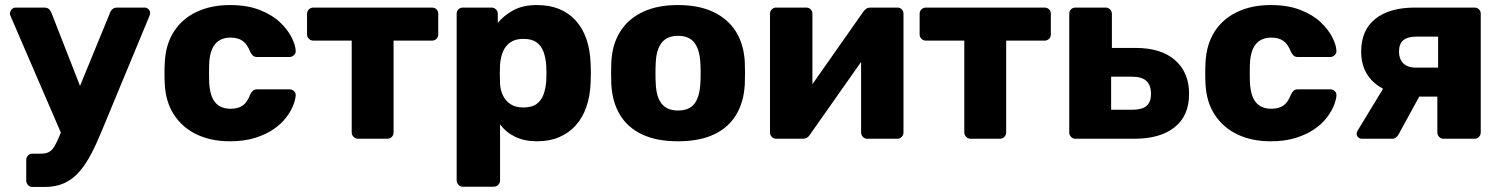

<svg xmlns="http://www.w3.org/2000/svg" viewBox="-20 -550 5952 761"><path d="M109 191Q98 191 91 183.5Q84 176 84 165V85Q84 74 91 66.5Q98 59 109 59H144Q162 59 174 52.5Q186 46 195.5 30.5Q205 15 216 -12L416 -499Q419 -508 426 -514Q433 -520 446 -520H553Q562 -520 568.5 -513.5Q575 -507 575 -499Q575 -497 574.5 -494Q574 -491 572 -486L382 -28Q362 21 341 61Q320 101 294.5 130.5Q269 160 235.5 175.5Q202 191 158 191ZM227 -11 22 -486Q19 -493 19 -498Q21 -507 27 -513.5Q33 -520 43 -520H155Q168 -520 174.5 -513.5Q181 -507 184 -499L327 -133Z M891 10Q817 10 760 -17Q703 -44 669.5 -95.5Q636 -147 633 -219Q632 -235 632 -259.5Q632 -284 633 -300Q636 -373 669 -424.5Q702 -476 759.5 -503Q817 -530 891 -530Q960 -530 1009.5 -510.5Q1059 -491 1089.5 -462Q1120 -433 1135.5 -402.5Q1151 -372 1152 -349Q1153 -339 1145 -331.5Q1137 -324 1127 -324H1000Q989 -324 983 -329Q977 -334 972 -344Q960 -375 941.5 -388Q923 -401 894 -401Q854 -401 832.5 -375Q811 -349 809 -295Q808 -255 809 -224Q812 -169 833 -144Q854 -119 894 -119Q925 -119 943 -132.5Q961 -146 972 -176Q977 -186 983 -191Q989 -196 1000 -196H1127Q1137 -196 1145 -189Q1153 -182 1152 -171Q1151 -155 1142 -132Q1133 -109 1114 -84Q1095 -59 1064.5 -38Q1034 -17 991 -3.5Q948 10 891 10Z M1399 0Q1389 0 1381.5 -7.5Q1374 -15 1374 -25V-389H1222Q1212 -389 1204.5 -396Q1197 -403 1197 -414V-495Q1197 -506 1204.5 -513Q1212 -520 1222 -520H1692Q1703 -520 1710 -513Q1717 -506 1717 -495V-414Q1717 -403 1710 -396Q1703 -389 1692 -389H1540V-25Q1540 -15 1533 -7.5Q1526 0 1515 0Z M1815 190Q1804 190 1797 182.5Q1790 175 1790 165V-495Q1790 -506 1797 -513Q1804 -520 1815 -520H1928Q1938 -520 1945.5 -513Q1953 -506 1953 -495V-459Q1977 -489 2015 -509.5Q2053 -530 2108 -530Q2158 -530 2196 -514.5Q2234 -499 2261.5 -469Q2289 -439 2304 -396Q2319 -353 2321 -297Q2322 -277 2322 -260Q2322 -243 2321 -223Q2319 -169 2304 -126Q2289 -83 2262 -53Q2235 -23 2196.5 -6.5Q2158 10 2108 10Q2059 10 2022.5 -7.5Q1986 -25 1962 -57V165Q1962 175 1955 182.5Q1948 190 1937 190ZM2054 -124Q2088 -124 2107 -138Q2126 -152 2134.5 -176Q2143 -200 2145 -229Q2147 -260 2145 -291Q2143 -320 2134.5 -344Q2126 -368 2107 -382Q2088 -396 2054 -396Q2022 -396 2002 -381.5Q1982 -367 1973 -344Q1964 -321 1962 -294Q1961 -275 1961 -257Q1961 -239 1962 -219Q1963 -194 1973 -172.5Q1983 -151 2003 -137.5Q2023 -124 2054 -124Z M2667 10Q2583 10 2525.5 -17Q2468 -44 2437.5 -94.5Q2407 -145 2403 -215Q2402 -235 2402 -260.5Q2402 -286 2403 -305Q2407 -376 2439 -426Q2471 -476 2528.5 -503Q2586 -530 2667 -530Q2749 -530 2806.5 -503Q2864 -476 2896 -426Q2928 -376 2932 -305Q2933 -286 2933 -260.5Q2933 -235 2932 -215Q2928 -145 2897.5 -94.5Q2867 -44 2809.5 -17Q2752 10 2667 10ZM2667 -112Q2712 -112 2732.5 -139Q2753 -166 2756 -220Q2757 -235 2757 -260Q2757 -285 2756 -300Q2753 -353 2732.5 -380.5Q2712 -408 2667 -408Q2624 -408 2602.5 -380.5Q2581 -353 2579 -300Q2578 -285 2578 -260Q2578 -235 2579 -220Q2581 -166 2602.5 -139Q2624 -112 2667 -112Z M3056 0Q3046 0 3039 -7.5Q3032 -15 3032 -24V-495Q3032 -506 3039 -513Q3046 -520 3057 -520H3175Q3186 -520 3193 -513Q3200 -506 3200 -495V-130L3155 -152L3402 -504Q3407 -511 3414 -515.5Q3421 -520 3430 -520H3537Q3547 -520 3554 -513Q3561 -506 3561 -496V-25Q3561 -15 3554 -7.5Q3547 0 3536 0H3418Q3407 0 3400 -7.5Q3393 -15 3393 -25V-379L3439 -370L3190 -16Q3186 -9 3179 -4.5Q3172 0 3162 0Z M3827 0Q3817 0 3809.5 -7.5Q3802 -15 3802 -25V-389H3650Q3640 -389 3632.5 -396Q3625 -403 3625 -414V-495Q3625 -506 3632.5 -513Q3640 -520 3650 -520H4120Q4131 -520 4138 -513Q4145 -506 4145 -495V-414Q4145 -403 4138 -396Q4131 -389 4120 -389H3968V-25Q3968 -15 3961 -7.5Q3954 0 3943 0Z M4243 0Q4232 0 4225 -7.5Q4218 -15 4218 -25V-495Q4218 -506 4225 -513Q4232 -520 4243 -520H4362Q4372 -520 4379.5 -513Q4387 -506 4387 -495V-360H4482Q4582 -360 4637.5 -311.5Q4693 -263 4693 -178Q4693 -91 4635.5 -45.5Q4578 0 4476 0ZM4384 -115H4467Q4506 -115 4524 -130Q4542 -145 4542 -178Q4542 -212 4524 -229Q4506 -246 4467 -246H4384Z M5016 10Q4942 10 4885 -17Q4828 -44 4794.5 -95.5Q4761 -147 4758 -219Q4757 -235 4757 -259.5Q4757 -284 4758 -300Q4761 -373 4794 -424.5Q4827 -476 4884.5 -503Q4942 -530 5016 -530Q5085 -530 5134.5 -510.5Q5184 -491 5214.5 -462Q5245 -433 5260.5 -402.5Q5276 -372 5277 -349Q5278 -339 5270 -331.5Q5262 -324 5252 -324H5125Q5114 -324 5108 -329Q5102 -334 5097 -344Q5085 -375 5066.5 -388Q5048 -401 5019 -401Q4979 -401 4957.5 -375Q4936 -349 4934 -295Q4933 -255 4934 -224Q4937 -169 4958 -144Q4979 -119 5019 -119Q5050 -119 5068 -132.5Q5086 -146 5097 -176Q5102 -186 5108 -191Q5114 -196 5125 -196H5252Q5262 -196 5270 -189Q5278 -182 5277 -171Q5276 -155 5267 -132Q5258 -109 5239 -84Q5220 -59 5189.5 -38Q5159 -17 5116 -3.5Q5073 10 5016 10Z M5702 0Q5691 0 5684 -7.5Q5677 -15 5677 -25V-167H5593V-172Q5487 -172 5431 -218.5Q5375 -265 5375 -345Q5375 -431 5431.5 -475.5Q5488 -520 5588 -520H5824Q5835 -520 5842 -513Q5849 -506 5849 -495V-25Q5849 -15 5842 -7.5Q5835 0 5824 0ZM5379 0Q5369 0 5363 -6Q5357 -12 5357 -20Q5357 -23 5358.5 -26.5Q5360 -30 5362 -34L5469 -210L5615 -185L5522 -15Q5518 -9 5512 -4.5Q5506 0 5498 0ZM5593 -282H5680V-405H5597Q5560 -405 5542.5 -391Q5525 -377 5525 -345Q5525 -317 5541.5 -299.5Q5558 -282 5593 -282Z"/></svg>

Font: DVN-Rubik
Style: Bold
Weight: 700
Designer: Hubert and Fischer
Foundry: Hubert & Fischer
Version: Version 2.102